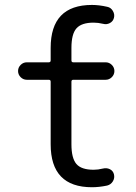

<svg xmlns="http://www.w3.org/2000/svg" viewBox="-20 -785 561 794"><path d="M417 -527.3Q431.6 -527.3 442.4 -516.6Q453.1 -505.9 453.1 -491.2Q453.1 -476.6 442.4 -465.8Q431.6 -455.1 417 -455.1H283.2Q275.4 -455.1 275.4 -447.3V-188.5Q275.4 -130.9 295.9 -106.9Q316.4 -83 367.2 -83Q385.7 -83 405.3 -87.9Q420.9 -91.8 434.1 -85.4Q447.3 -79.1 451.2 -64.5Q455.1 -48.8 446.8 -35.2Q438.5 -21.5 422.9 -17.6Q389.6 -10.7 360.4 -10.7Q189.5 -10.7 189.5 -188.5V-447.3Q189.5 -455.1 181.6 -455.1H90.8Q76.2 -455.1 65.4 -465.8Q54.7 -476.6 54.7 -491.2Q54.7 -505.9 65.4 -516.6Q76.2 -527.3 90.8 -527.3H181.6Q189.5 -527.3 189.5 -535.2V-586.9Q189.5 -764.6 360.4 -764.6Q389.6 -764.6 423.8 -756.8Q438.5 -753.9 446.8 -739.7Q455.1 -725.6 451.2 -710.9Q447.3 -696.3 434.1 -689.5Q420.9 -682.6 406.2 -686.5Q385.7 -691.4 367.2 -691.4Q317.4 -691.4 296.4 -668Q275.4 -644.5 275.4 -586.9V-535.2Q275.4 -527.3 283.2 -527.3Z"/></svg>

Font: Gen Jyuu Gothic P Regular
Style: Regular
Weight: 400
Designer: [Source Han Sans]
Ryoko NISHIZUKA  (kana & ideographs); Paul D. Hunt (Latin, Greek & Cyrillic); Wenlong ZHANG  (bopomofo
Version: Version 1.002.20150607